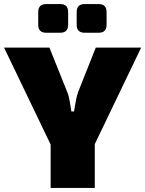

<svg xmlns="http://www.w3.org/2000/svg" viewBox="-30 -924 714 944"><path d="M664 -690 431 -205H223L-10 -690H213L300 -473Q309 -451 313 -425Q317 -399 321 -376H334Q338 -399 342.5 -425.5Q347 -452 355 -474L441 -690ZM436 -328V0H219V-328ZM455 -904Q494 -904 494 -865V-802Q494 -763 455 -763H386Q347 -763 347 -802V-865Q347 -904 386 -904ZM266 -904Q305 -904 305 -865V-802Q305 -763 266 -763H197Q158 -763 158 -802V-865Q158 -904 197 -904Z"/></svg>

Font: Exo 2 Black
Style: Regular
Weight: 900
Designer: Natanael Gama
Foundry: Natanael Gama
Version: Version 2.010